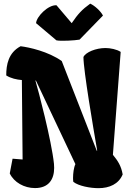

<svg xmlns="http://www.w3.org/2000/svg" viewBox="-20 -1006 709 1037"><path d="M32.7 -69.3C55.7 -21 110.8 9.8 168.9 9.8C243.7 9.8 272.5 -38.1 272.5 -99.1C272.5 -106.4 272 -113.8 271.5 -121.1C258.3 -247.6 186 -522 171.4 -570.3L173.8 -571.3L387.2 -119.6C378.4 -101.1 374.5 -68.8 374.5 -45.4C374.5 -36.6 375 -29.3 376 -23.9C404.8 -1 468.3 10.3 512.2 10.3C570.3 10.3 621.1 -11.7 642.6 -64C634.3 -111.3 615.7 -138.2 589.8 -169.9L631.8 -725.6C611.8 -739.3 575.7 -746.6 549.8 -746.6C498 -746.6 442.9 -724.1 430.7 -698.2C430.7 -625 484.9 -309.1 504.9 -192.9L502.9 -190.9L313.5 -676.3C240.7 -728 137.7 -750.5 91.3 -756.3C25.4 -721.2 13.7 -657.2 13.7 -598.6C38.1 -583 70.3 -575.7 98.1 -573.7L102.1 -144.5L47.9 -148.9ZM284.7 -788.1C310.1 -782.7 385.7 -787.6 409.7 -792L536.1 -921.9C524.9 -944.8 491.7 -975.6 467.3 -986.3C422.4 -954.1 400.9 -930.2 367.2 -880.9L285.2 -977.5C240.7 -981 176.8 -916.5 174.8 -880.9Z"/></svg>

Font: Fruktur
Style: Regular
Weight: 400
Designer: Viktoriya Grabowska
Foundry: Viktoriya Grabowska
Version: Version 1.002